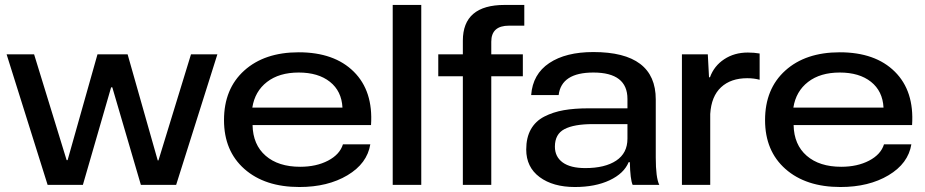

<svg xmlns="http://www.w3.org/2000/svg" viewBox="-20 -749 3748 778"><path d="M172.9 0 6.8 -528.8H118.2L250 -100.1H253.9L375 -528.8H497.1L619.1 -99.1H622.1L753.9 -528.8H860.8L693.8 0H550.8L435.1 -395H430.2L315.9 0Z M1193.4 8.8Q1053.2 8.8 970.5 -64.2Q887.7 -137.2 887.7 -262.2Q887.7 -389.2 969.7 -463.1Q1051.8 -537.1 1190.4 -537.1Q1334.5 -537.1 1413.6 -458.5Q1492.7 -379.9 1483.4 -242.2H1003.4Q1004.9 -162.6 1056.4 -117.9Q1107.9 -73.2 1196.3 -73.2Q1261.7 -73.2 1309.3 -98.1Q1356.9 -123 1369.6 -164.1H1480.5Q1467.8 -86.4 1387.9 -38.8Q1308.1 8.8 1193.4 8.8ZM1002.4 -313H1367.7Q1364.3 -379.9 1316.9 -417.5Q1269.5 -455.1 1190.4 -455.1Q1111.3 -455.1 1062 -417Q1012.7 -378.9 1002.4 -313Z M1571.3 0V-729H1687V0Z M1855.5 0V-439.9H1755.9V-528.8H1855.5V-584Q1855.5 -729 2024.9 -729H2104.5V-645H2042.5Q1970.7 -645 1970.7 -580.1V-528.8H2098.6V-439.9H1970.7V0Z M2309.6 8.8Q2220.7 8.8 2166.5 -31.5Q2112.3 -71.8 2112.3 -143.1Q2112.3 -191.4 2131.1 -224.9Q2149.9 -258.3 2185.5 -276.6Q2221.2 -294.9 2264.4 -302.5Q2307.6 -310.1 2365.2 -310.1H2522.5V-348.1Q2522.5 -455.1 2384.3 -455.1Q2254.9 -455.1 2243.7 -363.8H2132.3Q2138.7 -448.7 2205.6 -493.4Q2272.5 -538.1 2384.3 -538.1Q2637.2 -538.1 2637.2 -346.2V-110.8Q2637.2 -29.3 2651.4 0H2543.5Q2533.7 -22 2532.2 -91.8H2527.3Q2508.3 -45.9 2450.2 -18.6Q2392.1 8.8 2309.6 8.8ZM2228.5 -154.8Q2228.5 -113.8 2260 -90.8Q2291.5 -67.9 2351.6 -67.9Q2431.2 -67.9 2476.8 -98.1Q2522.5 -128.4 2522.5 -187V-246.1H2382.3Q2306.2 -246.1 2267.3 -225.8Q2228.5 -205.6 2228.5 -154.8Z M2743.2 0V-528.8H2848.1L2853 -436H2856.9Q2873.5 -481.9 2914.6 -509Q2955.6 -536.1 3010.3 -536.1Q3035.6 -536.1 3058.1 -532.2V-425.8Q3035.2 -432.1 3007.8 -432.1Q2941.4 -432.1 2901.9 -395.5Q2862.3 -358.9 2857.9 -287.1V0Z M3385.7 8.8Q3245.6 8.8 3162.8 -64.2Q3080.1 -137.2 3080.1 -262.2Q3080.1 -389.2 3162.1 -463.1Q3244.1 -537.1 3382.8 -537.1Q3526.9 -537.1 3606 -458.5Q3685.1 -379.9 3675.8 -242.2H3195.8Q3197.3 -162.6 3248.8 -117.9Q3300.3 -73.2 3388.7 -73.2Q3454.1 -73.2 3501.7 -98.1Q3549.3 -123 3562 -164.1H3672.9Q3660.2 -86.4 3580.3 -38.8Q3500.5 8.8 3385.7 8.8ZM3194.8 -313H3560.1Q3556.6 -379.9 3509.3 -417.5Q3461.9 -455.1 3382.8 -455.1Q3303.7 -455.1 3254.4 -417Q3205.1 -378.9 3194.8 -313Z"/></svg>

Font: Lumene Sans Expanded Medium
Style: Regular
Weight: 500
Width: 7
Designer: Deni Anggara
Version: Version 1.003;Glyphs 3.1.2 (3151)